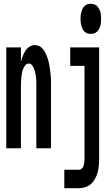

<svg xmlns="http://www.w3.org/2000/svg" viewBox="-20 -779 590 1009"><path d="M13 0V-530H90V-453Q92 -463 95.5 -473Q99 -483 103 -492.5Q107 -502 112.5 -511Q118 -520 126 -527Q134 -534 143.5 -538Q153 -542 163 -542Q175 -542 186.5 -536.5Q198 -531 206.5 -520Q215 -509 220 -498Q225 -487 229.5 -475Q234 -463 236.5 -450.5Q239 -438 241 -425.5Q243 -413 244.5 -400.5Q246 -388 247 -375.5Q248 -363 248 -350.5Q248 -338 248 -325V0H171V-325Q171 -336 171 -347.5Q171 -359 169.5 -370.5Q168 -382 166 -393Q164 -404 160 -415Q156 -426 149 -435.5Q142 -445 131 -445Q120 -445 112.5 -435.5Q105 -426 101 -415Q97 -404 95 -393Q93 -382 92 -370.5Q91 -359 90.5 -347.5Q90 -336 90 -325V0ZM457 -601Q448 -601 439.5 -603.5Q431 -606 424.5 -612.5Q418 -619 414 -627Q410 -635 407.5 -644Q405 -653 404 -662Q403 -671 403 -680Q403 -689 404 -698Q405 -707 407.5 -716Q410 -725 414 -733Q418 -741 424.5 -747.5Q431 -754 439.5 -756.5Q448 -759 457 -759Q466 -759 474.5 -756.5Q483 -754 489.5 -747.5Q496 -741 500.5 -733Q505 -725 507.5 -716Q510 -707 510.5 -698Q511 -689 511 -680Q511 -671 510.5 -662Q510 -653 507.5 -644Q505 -635 500.5 -627Q496 -619 489.5 -612.5Q483 -606 474.5 -603.5Q466 -601 457 -601ZM318 210V113H395Q401 113 406 110Q411 107 414.5 102Q418 97 419.5 91Q421 85 422 79Q423 73 423.5 67Q424 61 424 55V-433H349V-530H501V55Q501 73 499.5 90.5Q498 108 493.5 125.5Q489 143 480.5 159Q472 175 459.5 186.5Q447 198 430 204Q413 210 395 210Z"/></svg>

Font: Lode
Style: Bold
Weight: 700
Monospace: yes
Designer: Belleve Invis
Foundry: Belleve Invis
Version: Version 29.2.0; ttfautohint (v1.8.3)